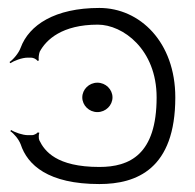

<svg xmlns="http://www.w3.org/2000/svg" viewBox="-20 -452 491 483"><path d="M187 -207C187 -187 204 -170 225 -170C246 -170 263 -187 263 -207C263 -227 246 -244 225 -244C204 -244 187 -227 187 -207ZM4 -296 6 -293C15 -299 35 -307 50 -307H58C64 -307 72 -303 74 -299L78 -300C76 -304 78 -317 80 -322C96 -352 136 -390 226 -390C289 -390 374 -328 374 -207C374 -63 306 -32 230 -32C122 -32 92 -72 79 -99C77 -103 77 -114 79 -118L75 -119C73 -116 65 -112 61 -112H50C37 -112 17 -119 8 -125L6 -122C15 -116 27 -102 32 -89C49 -37 101 11 230 11C324 11 421 -27 421 -207C421 -346 332 -432 230 -432C118 -432 53 -389 32 -332C27 -318 13 -302 4 -296Z"/></svg>

Font: Armata Saber
Style: Rg
Weight: 400
Designer: Jasper
Foundry: Cannot Into Space Fonts
Version: Version 0.970